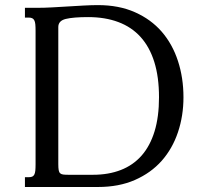

<svg xmlns="http://www.w3.org/2000/svg" viewBox="-20 -747 807 767"><path d="M79.6 0V-39.1H94.2Q103 -39.1 108.4 -41.3Q113.8 -43.5 116.9 -49.3Q120.1 -55.2 121.1 -65.4Q122.1 -75.7 122.1 -91.3V-624.5Q122.1 -639.6 121.1 -649.9Q120.1 -660.2 116.9 -666Q113.8 -671.9 108.4 -674.3Q103 -676.8 94.2 -676.8H79.6V-715.8H131.8Q156.7 -715.8 188 -717.5Q219.2 -719.2 251.5 -721.2Q283.7 -723.1 314.9 -724.9Q346.2 -726.6 371.1 -726.6Q455.1 -726.6 519 -698.2Q583 -669.9 626 -620.4Q668.9 -570.8 690.9 -503.4Q712.9 -436 712.9 -358.4Q712.9 -284.2 690.9 -218.8Q668.9 -153.3 626 -104.7Q583 -56.2 519 -28.1Q455.1 0 371.1 0ZM212.9 -91.3Q212.9 -76.2 214.4 -67.6Q215.8 -59.1 220.2 -54.9Q224.6 -50.8 232.4 -49.8Q240.2 -48.8 252.9 -48.8H351.6Q413.6 -48.8 462.6 -67.9Q511.7 -86.9 545.7 -125.5Q579.6 -164.1 597.4 -222.2Q615.2 -280.3 615.2 -358.4Q615.2 -439.5 596.4 -499.5Q577.6 -559.6 541.5 -599.4Q505.4 -639.2 452.6 -658.9Q399.9 -678.7 332 -678.7Q272.9 -678.7 242.9 -671.4Q212.9 -664.1 212.9 -639.2Z"/></svg>

Font: Arian AMU Serif
Style: Regular
Weight: 400
Designer: Ruben Hakobyan (Tarumian)
Foundry: Ruben Hakobyan (Tarumian)
Version: Version 1.002